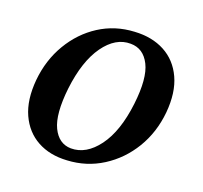

<svg xmlns="http://www.w3.org/2000/svg" viewBox="-77 -554 685 649"><g transform="rotate(15 265.0 -229.5)"><path d="M318 -468.5Q380 -467 423.8 -438.5Q467.5 -410 486.2 -357.8Q505 -305.5 492 -233Q478.5 -160 437.8 -104.2Q397 -48.5 337.8 -17.8Q278.5 13 209.5 10.5Q148.5 9 105.8 -19.5Q63 -48 44.5 -100.2Q26 -152.5 39 -225Q52.5 -298 92.8 -354Q133 -410 191.2 -440.5Q249.5 -471 318 -468.5ZM211.5 -32Q266 -27 312.5 -79.5Q359 -132 380 -233Q399.5 -327 380.5 -374.5Q361.5 -422 316 -426Q262.5 -431.5 217.2 -378.8Q172 -326 151 -225.5Q132 -131 150 -83.8Q168 -36.5 211.5 -32Z"/></g></svg>

Font: Fraunces 9pt
Style: Italic
Weight: 400
Italic angle: -16°
Version: Version 1.000;[b76b70a41]